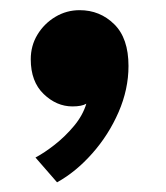

<svg xmlns="http://www.w3.org/2000/svg" viewBox="-20 -208 335 387"><path d="M140.5 -187.5Q181.5 -187.5 210.2 -159.2Q239 -131 239 -75Q239 -28 219 18Q199 64 166 101.2Q133 138.5 95 159.5L51.5 109.5Q69.5 100 90.5 83.5Q111.5 67 129.2 45.8Q147 24.5 154 1Q145 6.5 126 6.5Q94 6.5 68 -18.5Q42 -43.5 42 -88.5Q42 -116 55.5 -138.2Q69 -160.5 91.5 -174Q114 -187.5 140.5 -187.5Z"/></svg>

Font: League Spartan Thin ExtraBold
Style: Regular
Weight: 800
Version: Version 2.002